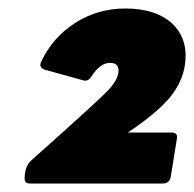

<svg xmlns="http://www.w3.org/2000/svg" viewBox="-20 -754 457 452"><path d="M363 -322H51Q38 -322 38 -333Q38 -361 52 -375Q215 -520 236 -543Q259 -568 259 -588Q259 -606 239 -606Q216 -606 196 -575Q190 -564 179 -564L85 -590Q75 -594 75 -601Q75 -605 77 -609Q104 -666 157 -700Q210 -734 275 -734Q348 -734 387 -697Q417 -667 417 -623Q417 -567 376 -520Q344 -484 281 -442H384Q397 -442 397 -431L382 -338Q379 -322 363 -322Z"/></svg>

Font: YamahaIndonesia935. App Black
Style: Italic
Weight: 900
Italic angle: -10°
Designer: Dalton Maag Ltd
Foundry: Dalton Maag Ltd
Version: Version 1.002; January 01, 2024; Regular/Italic